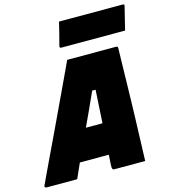

<svg xmlns="http://www.w3.org/2000/svg" viewBox="-182 -1036 1003 1140"><g transform="rotate(-15 320.0 -466.0)"><path d="M150 0H-38Q-44 0 -47.5 -4Q-51 -8 -47 -15Q-38 -34 -19 -75Q0 -116 26.5 -171Q53 -226 82.5 -288.5Q112 -351 142 -414.5Q172 -478 198.5 -534.5Q225 -591 245.5 -634.5Q266 -678 276 -700H578Q587 -700 587 -689Q584 -555 581 -419.5Q578 -284 573 -150Q572 -114 570.5 -76.5Q569 -39 568 0H376Q371 0 367.5 -5.5Q364 -11 365 -30Q367 -60 369 -92H191Q181 -69 170.5 -46Q160 -23 150 0ZM372 -485Q349 -434 326 -383.5Q303 -333 279 -282H381Q384 -339 387.5 -394Q391 -449 393 -485ZM288 -932H680Q691 -932 688 -921Q679 -884 670.5 -850Q662 -816 653 -779H261Q250 -779 252 -790Q262 -827 270.5 -861Q279 -895 288 -932Z"/></g></svg>

Font: Recursive Sn Lnr St XBk
Style: Italic
Weight: 1000
Italic angle: -15°
Version: Version 1.079;hotconv 1.0.112;makeotfexe 2.5.65598; ttfautoh